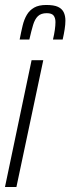

<svg xmlns="http://www.w3.org/2000/svg" viewBox="-22 -752 283 772"><path d="M-2 0 105 -510H152L44 0ZM57 -593Q63 -624 69 -649Q75 -674 86 -692.5Q97 -711 115.5 -721.5Q134 -732 164 -732Q195 -732 211 -724.5Q227 -717 234 -703Q241 -689 241 -669Q241 -654 238 -634.5Q235 -615 230 -593H191Q196 -614 198.5 -632Q201 -650 201 -663Q201 -680 193.5 -689.5Q186 -699 166 -699Q143 -699 130.5 -687Q118 -675 111 -651.5Q104 -628 96 -593Z"/></svg>

Font: Saira UltraCondensed Light
Style: Italic
Weight: 300
Width: 1
Italic angle: -12°
Designer: Hector Gatti with collaboration of the Omnibus-Type team
Foundry: Omnibus-Type
Version: Version 1.101